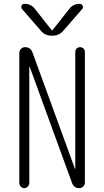

<svg xmlns="http://www.w3.org/2000/svg" viewBox="-20 -975 540 995"><path d="M80.1 -26.4V-701.2Q80.1 -712.9 88.4 -721.7Q96.7 -730.5 109.4 -730.5Q138.7 -730.5 148.4 -703.1L368.2 -100.6Q368.2 -99.6 369.1 -99.6Q370.1 -99.6 370.1 -100.6V-705.1Q370.1 -715.8 377 -723.1Q383.8 -730.5 395 -730.5Q406.2 -730.5 413.1 -723.1Q419.9 -715.8 419.9 -705.1V-28.3Q419.9 -17.6 411.6 -8.8Q403.3 0 391.6 0Q363.3 0 353.5 -26.4L133.8 -628.9Q133.8 -629.9 132.8 -629.9Q131.8 -629.9 131.8 -628.9V-26.4Q131.8 -16.6 124 -8.3Q116.2 0 106 0Q95.7 0 87.9 -7.8Q80.1 -15.6 80.1 -26.4ZM338.9 -928.7Q358.4 -955.1 393.6 -955.1Q403.3 -955.1 408.2 -945.3Q413.1 -935.5 406.2 -928.7L309.6 -817.4Q287.1 -790 252 -790H248Q211.9 -790 190.4 -817.4L93.8 -928.7Q87.9 -935.5 91.8 -945.3Q95.7 -955.1 106.4 -955.1Q141.6 -955.1 161.1 -928.7L248 -818.4Q249 -817.4 250 -817.4L252 -818.4Z"/></svg>

Font: Rounded-L Mgen+ 1mn light
Style: Regular
Weight: 200
Designer: [Source Han Sans]
Ryoko NISHIZUKA  (kana & ideographs); Paul D. Hunt (Latin, Greek & Cyrillic); Wenlong ZHANG  (bopomofo
Version: Version 1.059.20150602